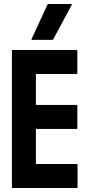

<svg xmlns="http://www.w3.org/2000/svg" viewBox="-20 -948 460 968"><path d="M44 0Q40 0 40 -4V-692Q40 -696 44 -696H366Q370 -696 370 -692V-579Q370 -575 366 -575H161V-419H366Q370 -419 370 -415V-302Q370 -298 366 -298H161V-121H367Q371 -121 371 -116V-4Q371 0 367 0ZM141 -747Q137 -747 139 -751L219 -924Q221 -928 225 -928H340Q344 -928 342 -924L249 -751Q247 -747 243 -747Z"/></svg>

Font: AL Dynamic
Style: Regular
Weight: 400
Version: Version 1.000; ttfautohint (v1.8.2) -l 8 -r 50 -G 200 -x 14 